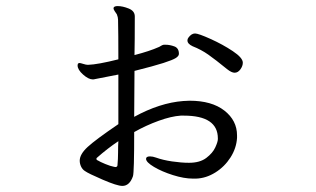

<svg xmlns="http://www.w3.org/2000/svg" viewBox="-20 -571 1040 631"><path d="M460 -49Q460 -57 473 -57Q482 -57 493 -53Q515 -45 545.5 -40.5Q576 -36 601 -36Q637 -36 658 -52Q679 -68 687.5 -86.5Q696 -105 696 -114V-116Q696 -191 584 -191H574Q543 -189 501.5 -174Q460 -159 421 -137Q421 -4 417 8Q406 40 382 40Q365 40 317.5 19.5Q270 -1 259 -9Q251 -14 246.5 -23.5Q242 -33 242 -43Q242 -64 268 -88Q294 -112 369 -163V-326L292 -311Q289 -310 285 -310Q271 -310 253 -326Q235 -342 235 -356Q235 -362 238 -363L241 -364Q244 -364 253.5 -361Q263 -358 268 -358H270Q301 -359 369 -376Q369 -463 368 -506Q368 -514 364 -524Q362 -527 357.5 -533.5Q353 -540 353 -544L354 -547Q357 -551 367 -551Q383 -551 403 -543Q423 -535 423 -517Q423 -432 422 -390Q472 -403 501 -416Q504 -417 508.5 -420Q513 -423 518 -424H524Q538 -424 553 -418.5Q568 -413 568 -394Q568 -387 558 -380.5Q548 -374 517 -364Q486 -354 422 -338L421 -187Q505 -233 582 -239L603 -240Q676 -240 717.5 -207.5Q759 -175 759 -126V-118Q757 -84 737.5 -53.5Q718 -23 687.5 -4Q657 15 624 16H614Q585 16 548.5 4.5Q512 -7 486 -22.5Q460 -38 460 -49ZM301 -44Q309 -39 326 -32Q343 -25 354 -23L359 -22Q365 -22 366 -27Q368 -49 368 -69Q368 -94 369 -107Q333 -83 298 -52Q297 -52 297 -49Q297 -45 301 -44ZM599 -447Q609 -461 621 -461Q632 -461 672 -443Q712 -425 745 -403Q778 -381 778 -365Q778 -354 770 -343Q762 -332 751 -332Q741 -332 726 -344Q688 -375 664.5 -391.5Q641 -408 613 -419Q596 -427 596 -438Q596 -443 599 -447Z"/></svg>

Font: Iansui 0.93
Style: Regular
Weight: 400
Designer: But Ko / Fontworks Inc.
Foundry: zi-hi.com / Fontworks Inc.
Version: Version 0.931